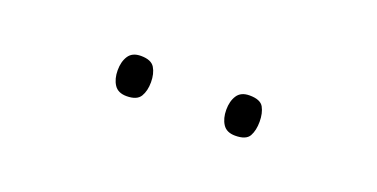

<svg xmlns="http://www.w3.org/2000/svg" viewBox="-20 -836 617 314"><g transform="rotate(20 288.5 -679.0)"><path d="M165 -679Q165 -694 171.5 -704Q178 -714 193 -714Q211 -714 217 -704Q223 -694 223 -679Q223 -664 217 -654Q211 -644 193 -644Q178 -644 171.5 -654Q165 -664 165 -679ZM354 -679Q354 -694 360.5 -704Q367 -714 382 -714Q401 -714 406.5 -704Q412 -694 412 -679Q412 -664 406.5 -654Q401 -644 382 -644Q367 -644 360.5 -654Q354 -664 354 -679Z"/></g></svg>

Font: Noto Sans Hebrew Thin ExtraLight
Style: Regular
Weight: 250
Version: Version 3.001